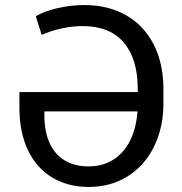

<svg xmlns="http://www.w3.org/2000/svg" viewBox="-20 -737 728 767"><path d="M57.6 -307.6V-369.1H530.3V-380.9Q530.3 -501.5 474.4 -567.1Q418.5 -632.8 310.5 -632.8Q271 -632.8 229 -624Q187 -615.2 146.5 -597.7L123 -671.9Q154.3 -691.4 208.3 -704.1Q262.2 -716.8 316.4 -716.8Q412.6 -716.8 483.9 -676Q555.2 -635.3 594 -559.3Q632.8 -483.4 632.8 -380.9V-324.2Q632.8 -228.5 595.9 -152.6Q559.1 -76.7 491.2 -33.4Q423.3 9.8 334 9.8Q251.5 9.8 189 -27.6Q126.5 -64.9 92 -136.5Q57.6 -208 57.6 -307.6ZM333 -72.3Q390.6 -72.3 433.1 -99.4Q475.6 -126.5 500 -176Q524.4 -225.6 529.3 -292H157.2V-277.3Q157.2 -210.9 178.5 -165Q199.7 -119.1 239.3 -95.7Q278.8 -72.3 333 -72.3Z"/></svg>

Font: Pretendard GOV
Style: Regular
Weight: 400
Designer: Base glyphs from Inter by Rasmus Andersson; Hangeul glyphs from Noto Sans CJK(Source Han Sans) by Jang Soo-young and Kan
Foundry: Kil Hyung-jin
Version: Version 1.309